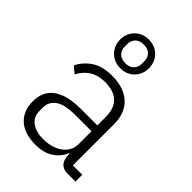

<svg xmlns="http://www.w3.org/2000/svg" viewBox="-235 -889 998 998"><g transform="rotate(45 264.0 -390.0)"><path d="M503 0H445Q422 0 407 -9.5Q392 -19 385.5 -36Q379 -53 379 -76V-103L402 -81H375Q358 -39 319 -13.5Q280 12 220 12Q139 12 95 -28Q51 -68 51 -139Q51 -185 72.5 -218Q94 -251 139.5 -269Q185 -287 259 -287H377V-347Q377 -411 344 -443Q311 -475 246 -475Q196 -475 161.5 -453Q127 -431 106 -391L70 -421Q91 -465 134.5 -494.5Q178 -524 248 -524Q337 -524 385.5 -479Q434 -434 434 -353V-50H503ZM377 -244H257Q181 -244 146 -219.5Q111 -195 111 -152V-128Q111 -84 143.5 -60.5Q176 -37 228 -37Q270 -37 303.5 -50.5Q337 -64 357 -89.5Q377 -115 377 -149ZM251 -581Q221 -581 197 -594.5Q173 -608 159 -632Q145 -656 145 -687Q145 -717 159 -741Q173 -765 197 -778.5Q221 -792 251 -792Q282 -792 305.5 -778.5Q329 -765 343 -741Q357 -717 357 -687Q357 -656 343 -632Q329 -608 305.5 -594.5Q282 -581 251 -581ZM251 -618Q280 -618 297 -634Q314 -650 314 -678V-695Q314 -723 297 -739Q280 -755 251 -755Q222 -755 205 -739Q188 -723 188 -695V-678Q188 -650 205 -634Q222 -618 251 -618Z"/></g></svg>

Font: IBM Plex Sans Light
Style: Regular
Weight: 300
Designer: Mike Abbink, Paul van der Laan, Pieter van Rosmalen
Foundry: Bold Monday
Version: Version 3.201